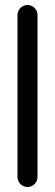

<svg xmlns="http://www.w3.org/2000/svg" viewBox="-20 -709 220 768"><path d="M130 -1V-649C130 -671 112 -689 90 -689C68 -689 50 -671 50 -649V-1C50 21 68 39 90 39C112 39 130 21 130 -1Z"/></svg>

Font: Electronic
Style: ExBd
Weight: 800
Version: Version 1.011